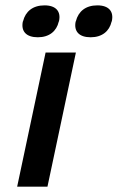

<svg xmlns="http://www.w3.org/2000/svg" viewBox="-20 -696 439 716"><path d="M150 -500 44 0H157L263 -500ZM65 -615C58 -579 78 -557 121 -557C164 -557 191 -580 199 -615L200 -617C208 -653 189 -676 146 -676C102 -676 75 -653 66 -617ZM262 -615C255 -579 275 -557 318 -557C361 -557 388 -580 396 -615L397 -617C405 -653 386 -676 343 -676C299 -676 272 -653 263 -617Z"/></svg>

Font: LT Wave Medium
Style: Italic
Weight: 500
Designer: Daniel Lyons
Version: Version 2.5 (Glyphs App)